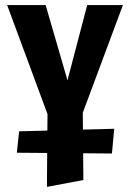

<svg xmlns="http://www.w3.org/2000/svg" viewBox="-20 -444 510 753"><path d="M175 27 8 -424H159L272 -35H220L322 -424H462L294 27ZM164 289 167 -80H304L307 262ZM419 158 46 155 55 71 428 61Z"/></svg>

Font: Ysabeau Office ExtraBold
Style: Regular
Weight: 800
Designer: Christian Thalmann (Catharsis Fonts)
Version: Version 2.001;gftools[0.9.30]; featfreeze: tnum,lnum,ss02